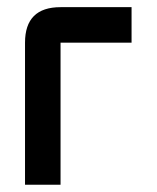

<svg xmlns="http://www.w3.org/2000/svg" viewBox="-20 -508 431 528"><path d="M146.5 -488.3H341.8V-390.6H146.5V0H48.8V-390.6Q48.8 -488.3 146.5 -488.3Z"/></svg>

Font: BabelStone Runic Beorhtnoth
Style: Regular
Weight: 400
Designer: Andrew West
Foundry: BabelStone
Version: Version 7.004;November 9, 2023